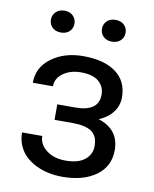

<svg xmlns="http://www.w3.org/2000/svg" viewBox="-83 -786 686 858"><g transform="rotate(10 260.0 -356.5)"><path d="M258.3 9.8Q227.1 9.8 197 3.7Q167 -2.4 139.6 -15.6Q112.3 -28.8 92 -47.6Q71.8 -66.4 59.6 -94Q47.4 -121.6 47.4 -154.3H139.2Q139.2 -116.7 173.1 -90.3Q207 -64 260.3 -64Q317.4 -64 347.4 -88.1Q377.4 -112.3 377.4 -150.4Q377.4 -195.3 349.6 -215.1Q321.8 -234.9 262.7 -234.9H180.7V-305.2H262.7Q368.2 -305.2 368.2 -382.3Q368.2 -418 341.8 -441.2Q315.4 -464.4 260.3 -464.4Q212.9 -464.4 180.2 -440.9Q147.5 -417.5 147.5 -381.3H56.2Q56.2 -451.7 114.7 -494.6Q173.3 -537.6 258.3 -537.6Q353.5 -537.6 406.7 -498.3Q460 -459 460 -385.7Q460 -348.6 437.7 -318.8Q415.5 -289.1 374.5 -272Q469.2 -241.7 469.2 -147.5Q469.2 -74.2 411.4 -32.2Q353.5 9.8 258.3 9.8ZM86.9 -673.3Q86.9 -694.3 101.6 -708.7Q116.2 -723.1 140.6 -723.1Q164.6 -723.1 179.2 -708.7Q193.8 -694.3 193.8 -673.3Q193.8 -651.9 179.2 -637.9Q164.6 -624 140.6 -624Q116.2 -624 101.6 -637.9Q86.9 -651.9 86.9 -673.3ZM318.8 -672.4Q318.8 -694.3 333.3 -708.3Q347.7 -722.2 372.1 -722.2Q396.5 -722.2 411.1 -708.3Q425.8 -694.3 425.8 -672.4Q425.8 -651.4 411.1 -637.5Q396.5 -623.5 372.1 -623.5Q347.7 -623.5 333.3 -637.5Q318.8 -651.4 318.8 -672.4Z"/></g></svg>

Font: Bert Sans Medium
Style: Regular
Weight: 500
Designer: Christian Robertson, Adam Twardoch, & Cristiano Sobral
Foundry: Google
Version: Version 12.135;January 10, 2020;FontCreator 12.0.0.2547 64-b